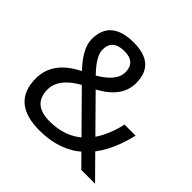

<svg xmlns="http://www.w3.org/2000/svg" viewBox="-181 -904 1094 1094"><g transform="rotate(45 366.0 -357.5)"><path d="M277.8 9.8Q52.7 9.8 52.7 -186Q52.7 -328.6 221.2 -406.2Q389.6 -483.4 389.6 -570.8Q389.6 -652.8 300.8 -652.8Q205.6 -652.8 205.6 -569.8Q205.6 -520 276.9 -444.8L715.8 0H605L213.9 -396Q119.6 -493.7 119.6 -568.8Q119.6 -725.1 303.7 -725.1Q476.6 -725.1 476.6 -570.8Q476.6 -444.3 310.5 -368.2Q144.5 -292 144.5 -189Q144.5 -67.9 280.8 -67.9Q530.3 -67.9 596.7 -356.9H685.5Q600.6 9.8 277.8 9.8Z"/></g></svg>

Font: Nokora
Style: Regular
Weight: 400
Designer: Danh Hong
Foundry: Danh Hong
Version: Version 9.000